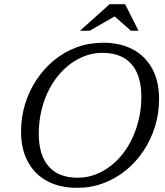

<svg xmlns="http://www.w3.org/2000/svg" viewBox="-20 -891 793 921"><path d="M166 -249.5Q166 -147 213.5 -92.8Q261 -38.5 352.5 -38.5Q394.5 -38.5 433.2 -52.2Q472 -66 506.2 -91.5Q540.5 -117 568.2 -152.2Q596 -187.5 616 -231Q636 -274.5 647 -324Q658 -373.5 658 -427Q658 -529.5 610.5 -583.5Q563 -637.5 471.5 -637.5Q429.5 -637.5 390.8 -623.8Q352 -610 317.8 -584.5Q283.5 -559 255.5 -523.8Q227.5 -488.5 207.5 -445.2Q187.5 -402 176.8 -352.5Q166 -303 166 -249.5ZM743 -416Q743 -348 723.8 -285Q704.5 -222 669 -168.2Q633.5 -114.5 584.5 -74.5Q535.5 -34.5 476 -12.2Q416.5 10 349.5 10Q266.5 10 206.2 -22.5Q146 -55 113.5 -115.5Q81 -176 81 -260.5Q81 -328.5 100.2 -391.5Q119.5 -454.5 155 -508Q190.5 -561.5 239.2 -601.8Q288 -642 347.5 -664Q407 -686 474.5 -686Q557.5 -686 617.8 -653.8Q678 -621.5 710.5 -561Q743 -500.5 743 -416ZM363.5 -743.5 506 -871H580L644.5 -743.5H608L524.5 -817H538L410 -743.5Z"/></svg>

Font: Newsreader 16pt 16pt
Style: Italic
Weight: 400
Italic angle: -17°
Version: Version 1.003